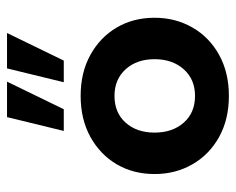

<svg xmlns="http://www.w3.org/2000/svg" viewBox="-82 -576 669 544"><g transform="rotate(-90 252.0 -304.5)"><path d="M251.7 10Q185.5 10 135.6 -17.6Q85.7 -45.2 58 -93.2Q30.4 -141.2 30.4 -200.5Q30.4 -260.8 58 -307.8Q85.7 -354.8 135.6 -382.4Q185.6 -410 251.8 -410Q318.1 -410 368 -382.4Q417.9 -354.8 445.5 -307.8Q473.2 -260.8 473.2 -200.5Q473.2 -141.2 445.5 -93.2Q417.9 -45.2 367.9 -17.6Q318 10 251.7 10ZM251.8 -85.9Q298.6 -85.9 327.2 -117.9Q355.8 -149.9 355.8 -200.5Q355.8 -251.1 327.2 -282.6Q298.5 -314.1 251.8 -314.1Q204.2 -314.1 176 -282.6Q147.8 -251.1 147.8 -200.5Q147.8 -149.9 176 -117.9Q204.2 -85.9 251.8 -85.9ZM152.5 -457.8 191.7 -618.6H292.2L214 -457.8ZM290.5 -457.8 329.7 -618.6H430L351.8 -457.8Z"/></g></svg>

Font: Rokkitt SemiBold
Style: Regular
Weight: 600
Designer: Vernon Adams
Foundry: Vernon Adams
Version: Version 3.103